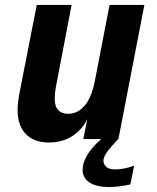

<svg xmlns="http://www.w3.org/2000/svg" viewBox="-20 -567 642 783"><path d="M401.9 88.9Q401.9 103 413.6 113.5Q425.3 124 450.7 124Q463.9 124 483.9 120.6Q503.9 117.2 526.9 108.9L511.7 185.1Q487.8 190.4 465.3 193.1Q442.9 195.8 424.3 195.8Q374 195.8 345.5 177.5Q316.9 159.2 316.9 124.5Q316.9 98.1 335.2 66.4Q353.5 34.7 393.1 0H319.8L335.9 -81.1Q314 -36.6 273.4 -11.2Q232.9 14.2 179.7 14.2Q119.6 14.2 85.7 -20Q51.8 -54.2 51.8 -119.1Q51.8 -133.3 53.7 -150.4Q55.7 -167.5 60.1 -190.9L129.9 -546.9H272L208 -212.9Q205.6 -199.7 204.3 -186.8Q203.1 -173.8 203.1 -165Q203.1 -133.3 217.3 -118.2Q231.4 -103 257.8 -103Q296.9 -103 325.2 -136Q353.5 -168.9 367.2 -238.8L426.8 -546.9H568.8L462.9 0H461.9Q425.3 39.1 413.6 57.1Q407.7 66.4 404.8 74Q401.9 81.5 401.9 88.9Z"/></svg>

Font: Hack
Style: Bold Italic
Weight: 700
Italic angle: -11°
Monospace: yes
Designer: Christopher Simpkins
Foundry: Christopher Simpkins
Version: Version 2.017; ttfautohint (v1.4.1) -l 4 -r 80 -G 350 -x 0 -